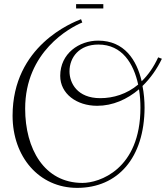

<svg xmlns="http://www.w3.org/2000/svg" viewBox="-20 -834 805 931"><path d="M681 -312C681 -345 678 -381 671 -417C709 -454 741 -499 765 -549L747 -556C725 -508 698 -470 667 -440C643 -543 583 -637 456 -637C364 -637 272 -575 272 -466C272 -380 351 -321 451 -321C527 -321 596 -352 654 -401C659 -371 661 -340 661 -312C661 -11 460 53 380 53C194 53 102 -113 102 -307C102 -584 319 -700 379 -725L373 -741C332 -725 41 -612 41 -273C41 -74 169 77 354 77C551 77 680 -68 681 -312ZM466 -358C355 -358 317 -431 317 -488C317 -556 364 -618 457 -618C573 -618 628 -525 650 -424C595 -378 530 -358 466 -358ZM481 -793V-814H349V-793Z"/></svg>

Font: Clicker Script
Style: Regular
Weight: 400
Designer: Astigmatic (AOETI)
Foundry: Astigmatic (AOETI)
Version: Version 1.000